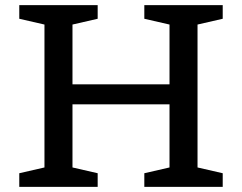

<svg xmlns="http://www.w3.org/2000/svg" viewBox="-20 -727 942 747"><path d="M262 -75.5 360 -53V0H55V-53L153 -75.5V-631.5L55 -654V-707H360V-654L262 -631.5V-399H639.5V-631.5L541.5 -654V-707H846.5V-654L748.5 -631.5V-75.5L846.5 -53V0H541.5V-53L639.5 -75.5V-321H262Z"/></svg>

Font: Newsreader Caption
Style: Regular
Weight: 400
Designer: Hugues Gentile
Foundry: Production Type
Version: Version 1.001